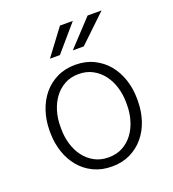

<svg xmlns="http://www.w3.org/2000/svg" viewBox="-138 -856 875 972"><g transform="rotate(-20 300.0 -370.5)"><path d="M64 -272Q64.5 -325.7 80.6 -374Q96.7 -422.4 126.7 -458.7Q156.7 -495.1 200.4 -516.6Q244.1 -538.1 299.3 -538.1Q355 -538.1 398.7 -516.6Q442.4 -495.1 472.7 -458.7Q502.9 -422.4 519 -374Q535.2 -325.7 535.6 -272V-255.9Q535.2 -202.1 519.3 -153.8Q503.4 -105.5 473.1 -69.1Q442.9 -32.7 399.4 -11.5Q356 9.8 300.3 9.8Q244.6 9.8 200.9 -11.5Q157.2 -32.7 127 -69.1Q96.7 -105.5 80.6 -153.8Q64.5 -202.1 64 -255.9ZM122.6 -255.9Q122.6 -213.9 134.3 -174.8Q146 -135.7 168.5 -105.7Q190.9 -75.7 223.9 -57.6Q256.8 -39.6 300.3 -39.6Q343.3 -39.6 376.2 -57.6Q409.2 -75.7 431.4 -105.7Q453.6 -135.7 465.3 -174.8Q477.1 -213.9 477.1 -255.9V-272Q477.1 -313.5 465.3 -352.5Q453.6 -391.6 431.2 -421.6Q408.7 -451.7 375.5 -470Q342.3 -488.3 299.3 -488.3Q256.3 -488.3 223.4 -470Q190.4 -451.7 168.2 -421.6Q146 -391.6 134.3 -352.5Q122.6 -313.5 122.6 -272ZM444.3 -751H519.5L372.6 -610.8H313.5ZM295.4 -751H364.7L244.1 -610.8H190.4Z"/></g></svg>

Font: Roboto Mono Light
Style: Regular
Weight: 300
Designer: Google
Version: Version 2.000985; 2015; ttfautohint (v1.3)